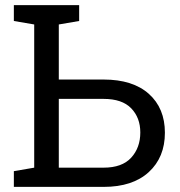

<svg xmlns="http://www.w3.org/2000/svg" viewBox="-20 -731 703 751"><path d="M34.2 0V-61.5L113.8 -75.2V-635.3L34.2 -648.9V-710.9H289.6V-648.9L210 -635.3V-419.9H385.3Q499.5 -419.9 562.3 -363.8Q625 -307.6 625 -211.9Q625 -115.7 562 -57.9Q499 0 385.3 0ZM210 -75.2H385.3Q457.5 -75.2 493.2 -114.3Q528.8 -153.3 528.8 -212.9Q528.8 -270.5 493.2 -307.4Q457.5 -344.2 385.3 -344.2H210Z"/></svg>

Font: Roboto Slab
Style: Regular
Weight: 400
Designer: Google
Version: Version 2.000; ttfautohint (v1.8.1.43-b0c9)